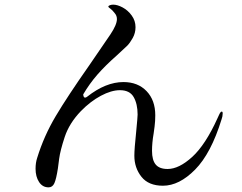

<svg xmlns="http://www.w3.org/2000/svg" viewBox="-20 -804 1040 826"><path d="M938 -316Q938 -303 933 -290Q888 -144 819.5 -74.5Q751 -5 681 -5Q619 -5 588.5 -43.5Q558 -82 558 -134Q558 -163 566 -239Q572 -301 572 -311Q572 -357 555 -386.5Q538 -416 496 -416Q459 -416 414 -392Q369 -368 328 -326Q278 -274 258.5 -215Q239 -156 234.5 -121Q230 -86 229 -79Q222 -34 214 -16Q206 2 189 2Q163 2 148 -21Q133 -44 133 -78Q133 -104 140 -125Q169 -219 219.5 -304Q270 -389 364 -523Q429 -617 455 -656Q483 -698 483 -722Q483 -737 473 -748Q463 -761 454.5 -767Q446 -773 446 -775Q446 -779 452.5 -781.5Q459 -784 467 -784Q485 -784 507.5 -772Q530 -760 546.5 -737.5Q563 -715 563 -687Q563 -662 551 -640.5Q539 -619 527 -607Q515 -595 483 -566Q433 -522 399 -483Q365 -444 338 -398Q339 -384 346 -384Q350 -384 355 -388Q435 -451 511 -451Q573 -451 610.5 -412Q648 -373 648 -308Q648 -283 645 -259.5Q642 -236 641 -230Q634 -190 634 -155Q634 -115 650 -96Q666 -77 701 -77Q750 -77 807 -129Q864 -181 916 -296Q918 -300 921.5 -308Q925 -316 928 -320Q931 -324 934 -324Q938 -324 938 -316Z"/></svg>

Font: Shippori Mincho B1 Medium
Style: Regular
Weight: 500
Designer: FONTDASU
Foundry: FONTDASU / Google Inc. / but / Adobe
Version: Version 3.110; ttfautohint (v1.8.3)